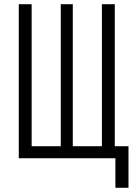

<svg xmlns="http://www.w3.org/2000/svg" viewBox="-20 -750 640 910"><path d="M527 140H589V-57H524V-730H463V-57H325V-730H268V-57H130V-730H69V0H527Z"/></svg>

Font: JetBrains Mono ExtraLight
Style: Regular
Weight: 240
Monospace: yes
Designer: Philipp Nurullin, Konstantin Bulenkov
Foundry: JetBrains
Version: Version 2.305